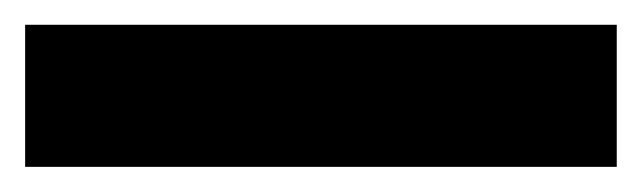

<svg xmlns="http://www.w3.org/2000/svg" viewBox="-21 -20 518 155"><path d="M476.9 0H-0.7V114.7H476.9Z"/></svg>

Font: GiG Sans
Style: Bold
Weight: 700
Designer: Andreas Faust
Version: Version 1.100;FEAKit 1.0